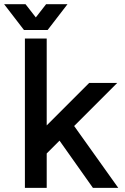

<svg xmlns="http://www.w3.org/2000/svg" viewBox="-59 -909 606 929"><path d="M167 -166.5V0H61.5V-722.7H167V-302.2L372.6 -507.8H508.3L299.8 -299.3L513.2 0H390.6L229 -228.5ZM64.5 -888.7 114.3 -824.7 164.1 -888.7H267.6L171.4 -763.7H57.1L-39.1 -888.7Z"/></svg>

Font: Giphurs Medium
Style: Regular
Weight: 500
Version: Version 0.920; ttfautohint (v1.8.4.7-5d5b)